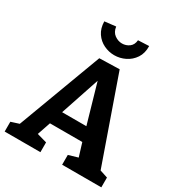

<svg xmlns="http://www.w3.org/2000/svg" viewBox="-212 -1073 1137 1217"><g transform="rotate(30 356.5 -465.0)"><path d="M661 -66.7 624 -99.7 710 -71.7V0H423.3V-71.7L509.7 -97L496.3 -76.7L456.3 -207L478.3 -188.7H213.7L231 -205.7L188 -79.3L183.7 -94.3L264.3 -71.7V0H2.7V-71.7L86.3 -98.3L53.7 -70L289.7 -702.3L436.7 -706.3ZM250.3 -269 240.3 -288.3H454.7L440.7 -266L336.7 -627.3L370 -626.7ZM361.3 -766Q321.7 -766 285 -783.5Q248.3 -801 224.8 -835.5Q201.3 -870 200.3 -920.7L282 -930Q287 -891.7 312.7 -873.3Q338.3 -855 367 -855Q396 -855 419.2 -872Q442.3 -889 445.3 -923.7L525 -927.3Q526.3 -875 502.3 -839Q478.3 -803 440.5 -784.5Q402.7 -766 361.3 -766Z"/></g></svg>

Font: Bitter Thin
Style: Regular
Weight: 100
Designer: Sol Matas, and Bitter project Authors
Foundry: Sol Matas
Version: Version 2.002